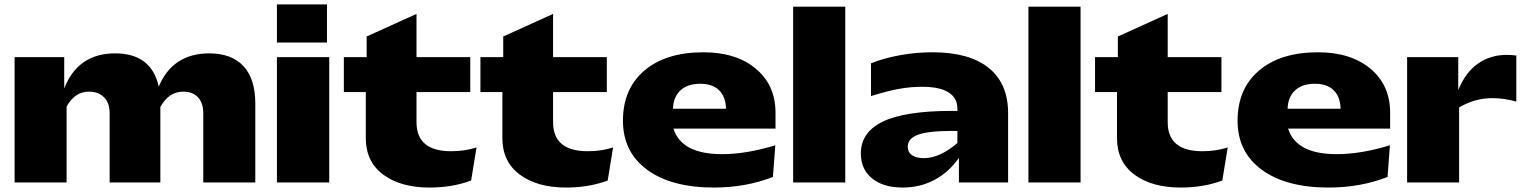

<svg xmlns="http://www.w3.org/2000/svg" viewBox="-20 -824 6889 867"><path d="M45.9 0V-565.9H270V-424.8Q332 -583 500 -583Q663.6 -583 696.8 -433.1Q760.3 -583 924.8 -583Q1025.9 -583 1079.3 -525.4Q1132.8 -467.8 1132.8 -356.9V0H897.9V-313Q897.9 -359.4 873.8 -384.8Q849.6 -410.2 808.1 -410.2Q741.7 -410.2 704.1 -340.8V0H475.1V-313Q475.1 -359.4 449.7 -384.8Q424.3 -410.2 381.8 -410.2Q317.9 -410.2 280.8 -342.8V0Z M1230.5 -565.9H1466.8V0H1230.5ZM1230.5 -804.2H1456.5V-631.8H1230.5Z M1631.8 -200.2V-408.2H1532.7V-565.9H1635.7V-659.2L1860.8 -761.2V-565.9H2103.5V-408.2H1860.8V-272Q1860.8 -141.1 2017.6 -141.1Q2078.6 -141.1 2131.8 -158.2L2107.4 -8.8Q2022.5 22.9 1919.4 22.9Q1789.1 22.9 1710.4 -35.6Q1631.8 -94.2 1631.8 -200.2Z M2248.5 -200.2V-408.2H2149.4V-565.9H2252.4V-659.2L2477.5 -761.2V-565.9H2720.2V-408.2H2477.5V-272Q2477.5 -141.1 2634.3 -141.1Q2695.3 -141.1 2748.5 -158.2L2724.1 -8.8Q2639.2 22.9 2536.1 22.9Q2405.8 22.9 2327.1 -35.6Q2248.5 -94.2 2248.5 -200.2Z M2793 -278.8Q2793 -422.9 2889.9 -505.4Q2986.8 -587.9 3156.2 -587.9Q3304.2 -587.9 3393.1 -513.7Q3481.9 -439.5 3481.9 -314.9V-243.2H3021Q3057.6 -127.9 3240.2 -127.9Q3350.6 -127.9 3481 -168L3470.2 -24.9Q3347.7 22.9 3204.1 22.9Q3011.7 22.9 2902.3 -57.4Q2793 -137.7 2793 -278.8ZM3258.3 -333Q3256.8 -387.2 3227.1 -416.5Q3197.3 -445.8 3142.1 -445.8Q3085 -445.8 3052.7 -416Q3020.5 -386.2 3019 -333Z M3561.5 -793.9H3796.9V0H3561.5Z M3867.2 -130.9Q3867.2 -227.1 3967 -275.1Q4066.9 -323.2 4278.3 -323.2H4303.2V-334Q4303.2 -381.8 4262.9 -407Q4222.7 -432.1 4144 -432.1Q4091.3 -432.1 4038.8 -422.6Q3986.3 -413.1 3913.1 -390.1V-538.1Q3969.2 -561 4042.5 -574.5Q4115.7 -587.9 4191.4 -587.9Q4356.9 -587.9 4444.6 -517.3Q4532.2 -446.8 4532.2 -313V0H4310.1V-110.8Q4265.1 -46.9 4200.2 -12Q4135.3 22.9 4056.2 22.9Q3968.8 22.9 3918 -18.3Q3867.2 -59.6 3867.2 -130.9ZM4079.1 -162.1Q4079.1 -136.2 4098.6 -123Q4118.2 -109.9 4151.4 -109.9Q4223.6 -109.9 4303.2 -178.2V-232.9H4282.2Q4172.9 -232.9 4126 -215.8Q4079.1 -198.7 4079.1 -162.1Z M4624 -793.9H4859.4V0H4624Z M5023.9 -200.2V-408.2H4924.8V-565.9H5027.8V-659.2L5252.9 -761.2V-565.9H5495.6V-408.2H5252.9V-272Q5252.9 -141.1 5409.7 -141.1Q5470.7 -141.1 5523.9 -158.2L5499.5 -8.8Q5414.6 22.9 5311.5 22.9Q5181.2 22.9 5102.5 -35.6Q5023.9 -94.2 5023.9 -200.2Z M5568.4 -278.8Q5568.4 -422.9 5665.3 -505.4Q5762.2 -587.9 5931.6 -587.9Q6079.6 -587.9 6168.5 -513.7Q6257.3 -439.5 6257.3 -314.9V-243.2H5796.4Q5833 -127.9 6015.6 -127.9Q6126 -127.9 6256.3 -168L6245.6 -24.9Q6123 22.9 5979.5 22.9Q5787.1 22.9 5677.7 -57.4Q5568.4 -137.7 5568.4 -278.8ZM6033.7 -333Q6032.2 -387.2 6002.4 -416.5Q5972.7 -445.8 5917.5 -445.8Q5860.4 -445.8 5828.1 -416Q5795.9 -386.2 5794.4 -333Z M6334 0V-565.9H6564.9V-417Q6597.7 -497.6 6654.1 -536.9Q6710.4 -576.2 6784.2 -576.2Q6804.7 -576.2 6827.1 -573.2V-365.2Q6772 -380.9 6719.2 -380.9Q6640.1 -380.9 6568.8 -338.9V0Z"/></svg>

Font: Mattone
Style: Bold
Weight: 700
Width: 6
Designer: Nunzio Mazzaferro
Foundry: Collletttivo
Version: Version 2.000;Glyphs 3.2 (3217)